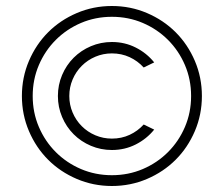

<svg xmlns="http://www.w3.org/2000/svg" viewBox="-20 -670 746 640"><path d="M353 -530Q396 -530 432.5 -511.5Q469 -493 494 -462L459 -445Q439 -467 412 -479.5Q385 -492 353 -492Q324 -492 298 -481Q272 -470 252.5 -450.5Q233 -431 222 -405Q211 -379 211 -350Q211 -321 222 -295Q233 -269 252.5 -249.5Q272 -230 298 -219Q324 -208 353 -208Q385 -208 412 -220.5Q439 -233 459 -255L494 -238Q469 -207 432.5 -188.5Q396 -170 353 -170Q316 -170 283 -184Q250 -198 225.5 -222.5Q201 -247 187 -280Q173 -313 173 -350Q173 -387 187 -420Q201 -453 225.5 -477.5Q250 -502 283 -516Q316 -530 353 -530ZM353 -650Q415 -650 470 -626.5Q525 -603 565.5 -562.5Q606 -522 629.5 -467Q653 -412 653 -350Q653 -288 629.5 -233Q606 -178 565.5 -137.5Q525 -97 470 -73.5Q415 -50 353 -50Q291 -50 236 -73.5Q181 -97 140.5 -137.5Q100 -178 76.5 -233Q53 -288 53 -350Q53 -412 76.5 -467Q100 -522 140.5 -562.5Q181 -603 236 -626.5Q291 -650 353 -650ZM353 -614Q298 -614 250 -593.5Q202 -573 166 -537Q130 -501 109.5 -453Q89 -405 89 -350Q89 -295 109.5 -247Q130 -199 166 -163Q202 -127 250 -106.5Q298 -86 353 -86Q408 -86 456 -106.5Q504 -127 540 -163Q576 -199 596.5 -247Q617 -295 617 -350Q617 -405 596.5 -453Q576 -501 540 -537Q504 -573 456 -593.5Q408 -614 353 -614Z"/></svg>

Font: Afrihost Sans
Style: Regular
Weight: 400
Designer: Afrihost SP Pty Ltd
Version: Version 1.000